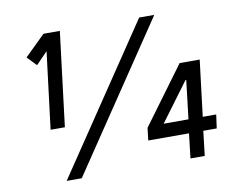

<svg xmlns="http://www.w3.org/2000/svg" viewBox="-77 -806 1132 914"><g transform="rotate(-10 488.5 -348.5)"><path d="M210 -247H141L187 -619L131 -561L88 -606L187 -703H266ZM722 -700 247 6H174L649 -700ZM921 -116H856L842 3H773L787 -116H590L597 -176L801 -453H898L865 -182H930ZM796 -182 818 -368H814L676 -182Z"/></g></svg>

Font: Kulim Park SemiBold
Style: Italic
Weight: 600
Italic angle: -8°
Designer: Noponies / Dale Sattler
Foundry: Noponies
Version: Version 1.000; ttfautohint (v1.8.3)